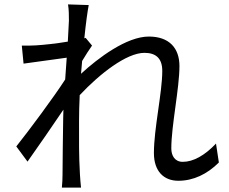

<svg xmlns="http://www.w3.org/2000/svg" viewBox="-20 -814 1040 872"><path d="M293 -720 288 -625C236 -616 177 -610 144 -608C120 -607 101 -606 79 -607L87 -525L283 -552L276 -453C226 -375 110 -219 54 -149L105 -80C153 -148 219 -243 268 -316L267 -277C265 -168 265 -117 264 -21C264 -5 263 20 261 38H348C346 20 344 -5 343 -23C338 -112 339 -173 339 -264C339 -300 340 -340 342 -382C434 -480 555 -574 636 -574C687 -574 717 -550 717 -492C717 -394 679 -230 679 -119C679 -36 724 7 790 7C858 7 921 -23 974 -76L961 -162C910 -108 858 -79 810 -79C774 -79 758 -107 758 -140C758 -242 795 -414 795 -514C795 -595 749 -648 656 -648C555 -648 426 -551 348 -479L353 -537C368 -562 385 -589 398 -607L369 -642L363 -640C370 -710 378 -766 383 -791L289 -794C293 -769 293 -742 293 -720Z"/></svg>

Font: Noto Sans KR
Style: Regular
Weight: 400
Designer: Ryoko NISHIZUKA 西塚涼子 (kana, bopomofo & ideographs); Paul D. Hunt (Latin, Greek & Cyrillic); Sandoll Communications 산돌커뮤니
Foundry: Adobe
Version: Version 2.004;hotconv 1.0.118;makeotfexe 2.5.65603